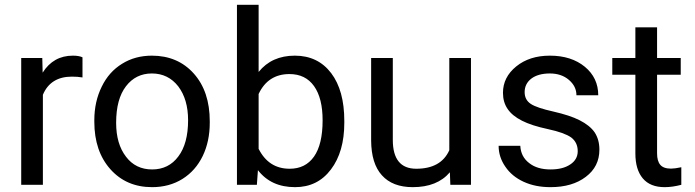

<svg xmlns="http://www.w3.org/2000/svg" viewBox="-20 -770 2894 800"><path d="M323.7 -447.3V-531.2C314.5 -535.6 301.3 -538.1 283.7 -538.1C229.5 -538.1 187.5 -514.6 157.7 -467.3L156.2 -528.3H68.4V0H158.7V-375C179.7 -425.3 220.2 -450.7 279.3 -450.7C295.4 -450.7 310.1 -449.7 323.7 -447.3Z M373 -269V-262.7C373 -180.7 395.5 -114.7 439.9 -64.9C484.4 -15.1 542 9.8 613.8 9.8C661.1 9.8 703.6 -1.5 740.2 -24.4C776.9 -47.4 804.7 -79.1 824.7 -120.1C844.2 -160.6 854 -207 854 -258.3V-264.6C854 -347.2 832 -413.6 787.6 -463.4C743.2 -513.2 684.6 -538.1 612.8 -538.1C566.4 -538.1 524.9 -526.9 488.8 -504.4C452.1 -481.9 423.8 -450.2 403.8 -408.7C383.3 -367.2 373 -320.8 373 -269ZM463.9 -258.3C463.9 -324.2 477.5 -375 504.9 -410.6C532.2 -446.3 568.4 -463.9 612.8 -463.9C658.2 -463.9 694.8 -445.8 722.7 -410.2C750 -374 763.7 -327.1 763.7 -269C763.7 -204.1 750 -153.8 723.1 -118.2C696.3 -82 659.7 -64 613.8 -64C568.4 -64 531.7 -81.5 504.9 -117.2C477.5 -152.8 463.9 -199.7 463.9 -258.3Z M1414.6 -258.3V-266.1C1414.6 -350.6 1396.5 -417 1359.9 -465.3C1323.2 -513.7 1272.5 -538.1 1208.5 -538.1C1144.5 -538.1 1094.2 -515.6 1057.6 -470.2V-750H967.3V0H1050.3L1054.7 -61C1091.3 -13.7 1142.6 9.8 1209.5 9.8C1272 9.8 1321.8 -14.6 1358.9 -64C1396 -112.8 1414.6 -177.7 1414.6 -258.3ZM1324.2 -268.6C1324.2 -201.2 1312 -150.9 1288.1 -117.2C1264.2 -83.5 1230.5 -66.9 1187 -66.9C1128.4 -66.9 1085.4 -94.7 1057.6 -149.9V-378.4C1083.5 -433.6 1126.5 -461.4 1186 -461.4C1230.5 -461.4 1264.6 -444.8 1288.6 -411.1C1312.5 -377.4 1324.2 -330.1 1324.2 -268.6Z M1854.5 -52.2 1856.4 0H1942.4V-528.3H1852.1V-144C1829.1 -92.8 1783.2 -66.9 1714.4 -66.9C1649.4 -66.9 1616.7 -106.9 1616.7 -187V-528.3H1526.4V-184.6C1526.9 -120.6 1541.5 -72.3 1571.3 -39.6C1600.6 -6.8 1643.6 9.8 1699.7 9.8C1767.6 9.8 1819.3 -10.7 1854.5 -52.2Z M2387.2 -140.1C2387.2 -117.2 2377 -98.6 2356.4 -85C2335.4 -70.8 2308.1 -64 2273.9 -64C2236.8 -64 2207 -72.8 2184.6 -90.8C2161.6 -108.4 2149.4 -132.3 2147.9 -162.6H2057.6C2057.6 -131.3 2066.9 -102.5 2085.4 -75.7C2103.5 -48.8 2128.9 -27.8 2161.6 -12.7C2194.3 2.4 2231.4 9.8 2273.9 9.8C2334 9.8 2383.3 -4.4 2420.9 -33.2C2458.5 -61.5 2477.5 -99.1 2477.5 -146.5C2477.5 -174.8 2470.7 -198.7 2457.5 -218.8C2443.8 -238.3 2422.9 -254.9 2395 -269C2367.2 -283.2 2330.6 -294.9 2285.6 -305.2C2240.2 -315.4 2209 -325.7 2191.9 -336.9C2174.8 -348.1 2166 -364.3 2166 -386.2C2166 -409.2 2175.3 -428.2 2193.8 -442.4C2212.4 -456.5 2238.3 -463.9 2271 -463.9C2302.7 -463.9 2329.6 -455.1 2350.6 -437C2371.6 -418.9 2381.8 -397.9 2381.8 -373H2472.7C2472.7 -421.4 2454.1 -460.9 2417 -491.7C2379.4 -522.5 2331.1 -538.1 2271 -538.1C2213.9 -538.1 2167.5 -522.9 2130.9 -493.2C2094.2 -463.4 2075.7 -426.8 2075.7 -383.3C2075.7 -357.4 2082 -335 2095.2 -315.9C2107.9 -296.9 2127.9 -280.8 2154.8 -267.1C2181.6 -253.4 2217.8 -241.7 2263.7 -231.9C2309.1 -222.2 2341.3 -210.4 2359.9 -197.3C2377.9 -183.6 2387.2 -164.6 2387.2 -140.1Z M2717.8 -656.2H2627.4V-528.3H2531.2V-458.5H2627.4V-130.9C2627.4 -85.9 2637.7 -51.3 2658.2 -26.9C2678.7 -2.4 2709 9.8 2749.5 9.8C2772 9.8 2794.9 6.3 2818.8 0V-73.2C2800.8 -69.3 2786.1 -67.4 2775.9 -67.4C2754.9 -67.4 2739.7 -72.8 2731 -83.5C2722.2 -93.8 2717.8 -109.9 2717.8 -130.9V-458.5H2816.4V-528.3H2717.8Z"/></svg>

Font: Vazir
Style: Regular
Weight: 400
Designer: Saber Rastikerdar
Foundry: Saber Rastikerdar
Version: Version 27.002;January 24, 2021;FontCreator 13.0.0.2683 64-b